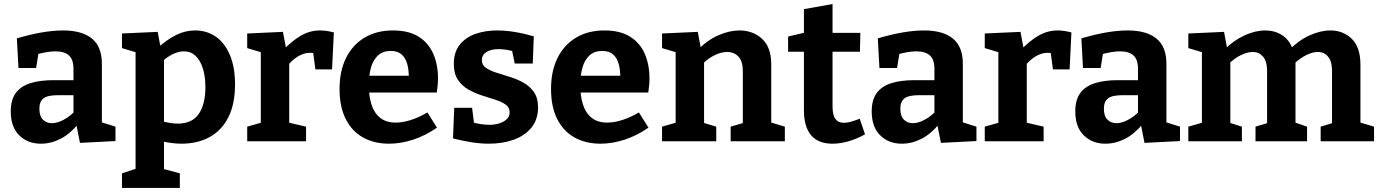

<svg xmlns="http://www.w3.org/2000/svg" viewBox="-20 -696 6800 946"><path d="M482 -71 463 -99 549 -72V-1L374 8L355 -88L365 -85Q325 -36 278 -12Q231 12 181 12Q117 12 75 -29Q33 -70 33 -147Q33 -204 57.5 -237.5Q82 -271 129 -286Q176 -301 243 -301H352L342 -290V-356Q342 -403 319.5 -423Q297 -443 254 -443Q233 -443 209 -439Q185 -435 157 -427L171 -442L158 -361H71L63 -507Q131 -527 187.5 -536.5Q244 -546 291 -546Q384 -546 433 -506Q482 -466 482 -382ZM174 -161Q174 -124 191.5 -106.5Q209 -89 236 -89Q261 -89 291 -104.5Q321 -120 348 -147L342 -123V-237L352 -227H266Q214 -227 194 -211Q174 -195 174 -161Z M581 230V158L666 130L648 154V-453L664 -434L581 -459V-531L757 -539L773 -452L757 -460Q804 -502 848.5 -524Q893 -546 941 -546Q999 -546 1043 -515.5Q1087 -485 1112.5 -425.5Q1138 -366 1138 -280Q1138 -183 1105 -118Q1072 -53 1012.5 -20.5Q953 12 874 12Q850 12 824 8.5Q798 5 770 -1L788 -17V154L773 133L866 158V230ZM856 -87Q927 -87 959.5 -135Q992 -183 992 -266Q992 -321 979 -360.5Q966 -400 943 -421.5Q920 -443 886 -443Q860 -443 831 -429Q802 -415 771 -386L788 -423V-74L771 -101Q818 -87 856 -87Z M1198 0V-72L1279 -95L1265 -74V-458L1281 -434L1198 -459V-531L1374 -539L1392 -444L1374 -448Q1419 -495 1463 -520.5Q1507 -546 1557 -546Q1589 -546 1625 -536L1616 -354H1534L1520 -459L1533 -432Q1527 -434 1520.5 -435Q1514 -436 1508 -436Q1477 -436 1446.5 -417Q1416 -398 1394 -368L1405 -406V-74L1389 -95L1488 -72V0Z M1897 12Q1824 12 1769 -18.5Q1714 -49 1683.5 -109.5Q1653 -170 1653 -257Q1653 -347 1685.5 -411.5Q1718 -476 1777 -511Q1836 -546 1916 -546Q1994 -546 2043 -515Q2092 -484 2115 -430.5Q2138 -377 2138 -310Q2138 -293 2136.5 -276Q2135 -259 2132 -240H1766V-323H2012L1994 -310Q1995 -350 1986.5 -380.5Q1978 -411 1958.5 -428Q1939 -445 1905 -445Q1866 -445 1842 -422.5Q1818 -400 1807.5 -362Q1797 -324 1797 -277Q1797 -224 1810 -182Q1823 -140 1852.5 -116Q1882 -92 1930 -92Q1964 -92 2003.5 -104.5Q2043 -117 2086 -142L2133 -67Q2075 -27 2014.5 -7.5Q1954 12 1897 12Z M2354 -399Q2354 -376 2374 -362Q2394 -348 2425.5 -338Q2457 -328 2492.5 -317Q2528 -306 2559.5 -288.5Q2591 -271 2611 -242Q2631 -213 2631 -167Q2631 -108 2599 -68Q2567 -28 2512 -8Q2457 12 2388 12Q2348 12 2303.5 5Q2259 -2 2212 -14L2218 -165H2306L2317 -77L2305 -94Q2325 -88 2349 -84.5Q2373 -81 2391 -81Q2417 -81 2439.5 -88Q2462 -95 2476.5 -108.5Q2491 -122 2491 -143Q2491 -167 2471 -181Q2451 -195 2419.5 -205Q2388 -215 2353.5 -226Q2319 -237 2287.5 -255Q2256 -273 2236 -303Q2216 -333 2216 -381Q2216 -439 2245 -475.5Q2274 -512 2322.5 -529Q2371 -546 2429 -546Q2470 -546 2516 -538.5Q2562 -531 2610 -517L2605 -383H2516L2500 -462L2519 -441Q2472 -454 2436 -454Q2399 -454 2376.5 -439.5Q2354 -425 2354 -399Z M2939 12Q2866 12 2811 -18.5Q2756 -49 2725.5 -109.5Q2695 -170 2695 -257Q2695 -347 2727.5 -411.5Q2760 -476 2819 -511Q2878 -546 2958 -546Q3036 -546 3085 -515Q3134 -484 3157 -430.5Q3180 -377 3180 -310Q3180 -293 3178.5 -276Q3177 -259 3174 -240H2808V-323H3054L3036 -310Q3037 -350 3028.5 -380.5Q3020 -411 3000.5 -428Q2981 -445 2947 -445Q2908 -445 2884 -422.5Q2860 -400 2849.5 -362Q2839 -324 2839 -277Q2839 -224 2852 -182Q2865 -140 2894.5 -116Q2924 -92 2972 -92Q3006 -92 3045.5 -104.5Q3085 -117 3128 -142L3175 -67Q3117 -27 3056.5 -7.5Q2996 12 2939 12Z M3242 0V-72L3326 -96L3309 -76V-457L3326 -434L3242 -459V-531L3418 -539L3436 -443L3418 -450Q3466 -499 3520 -522.5Q3574 -546 3623 -546Q3691 -546 3736 -503.5Q3781 -461 3780 -375V-76L3767 -96L3847 -72V0H3580V-72L3656 -94L3640 -73V-345Q3640 -394 3618.5 -417Q3597 -440 3562 -440Q3535 -440 3503 -425Q3471 -410 3440 -380L3449 -401V-73L3436 -94L3509 -72V0Z M4081 12Q4012 12 3976.5 -29.5Q3941 -71 3941 -153V-459L3959 -441H3863V-516L3961 -539L3941 -515V-651L4082 -676V-515L4067 -534H4219L4217 -441H4067L4082 -459V-172Q4082 -129 4096 -110Q4110 -91 4138 -91Q4154 -91 4173.5 -96.5Q4193 -102 4216 -111L4242 -34Q4158 12 4081 12Z M4724 -71 4705 -99 4791 -72V-1L4616 8L4597 -88L4607 -85Q4567 -36 4520 -12Q4473 12 4423 12Q4359 12 4317 -29Q4275 -70 4275 -147Q4275 -204 4299.5 -237.5Q4324 -271 4371 -286Q4418 -301 4485 -301H4594L4584 -290V-356Q4584 -403 4561.5 -423Q4539 -443 4496 -443Q4475 -443 4451 -439Q4427 -435 4399 -427L4413 -442L4400 -361H4313L4305 -507Q4373 -527 4429.5 -536.5Q4486 -546 4533 -546Q4626 -546 4675 -506Q4724 -466 4724 -382ZM4416 -161Q4416 -124 4433.5 -106.5Q4451 -89 4478 -89Q4503 -89 4533 -104.5Q4563 -120 4590 -147L4584 -123V-237L4594 -227H4508Q4456 -227 4436 -211Q4416 -195 4416 -161Z M4832 0V-72L4913 -95L4899 -74V-458L4915 -434L4832 -459V-531L5008 -539L5026 -444L5008 -448Q5053 -495 5097 -520.5Q5141 -546 5191 -546Q5223 -546 5259 -536L5250 -354H5168L5154 -459L5167 -432Q5161 -434 5154.5 -435Q5148 -436 5142 -436Q5111 -436 5080.5 -417Q5050 -398 5028 -368L5039 -406V-74L5023 -95L5122 -72V0Z M5727 -71 5708 -99 5794 -72V-1L5619 8L5600 -88L5610 -85Q5570 -36 5523 -12Q5476 12 5426 12Q5362 12 5320 -29Q5278 -70 5278 -147Q5278 -204 5302.5 -237.5Q5327 -271 5374 -286Q5421 -301 5488 -301H5597L5587 -290V-356Q5587 -403 5564.5 -423Q5542 -443 5499 -443Q5478 -443 5454 -439Q5430 -435 5402 -427L5416 -442L5403 -361H5316L5308 -507Q5376 -527 5432.5 -536.5Q5489 -546 5536 -546Q5629 -546 5678 -506Q5727 -466 5727 -382ZM5419 -161Q5419 -124 5436.5 -106.5Q5454 -89 5481 -89Q5506 -89 5536 -104.5Q5566 -120 5593 -147L5587 -123V-237L5597 -227H5511Q5459 -227 5439 -211Q5419 -195 5419 -161Z M6350 -453 6330 -448Q6378 -497 6432 -521.5Q6486 -546 6535 -546Q6598 -546 6640.5 -504.5Q6683 -463 6683 -377V-76L6670 -96L6750 -72V0H6487V-72L6560 -94L6543 -73V-346Q6543 -394 6523.5 -417Q6504 -440 6473 -440Q6447 -440 6415 -424Q6383 -408 6351 -377L6361 -408Q6363 -400 6363 -393.5Q6363 -387 6363 -382V-76L6350 -96L6420 -72V0H6166V-72L6239 -94L6223 -73V-346Q6223 -394 6203 -417Q6183 -440 6153 -440Q6127 -440 6095 -425Q6063 -410 6033 -380L6042 -401V-73L6029 -94L6099 -72V0H5835V-72L5919 -96L5902 -76V-457L5919 -434L5835 -459V-531L6011 -539L6029 -443L6011 -450Q6058 -497 6111.5 -521.5Q6165 -546 6214 -546Q6260 -546 6296 -523.5Q6332 -501 6350 -453Z"/></svg>

Font: Bitter Thin
Style: Bold
Weight: 700
Version: Version 3.021